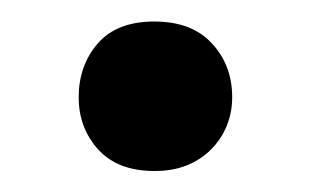

<svg xmlns="http://www.w3.org/2000/svg" viewBox="-20 -153 296 183"><path d="M127.3 10Q144.8 10 158.3 4.5Q171.8 -1 181.4 -10.8Q191 -20.5 196.1 -33.1Q201.3 -45.7 201.3 -60.3Q201.3 -90.8 182 -111.6Q162.8 -132.5 127 -132.5Q91.3 -132.5 73.1 -111.5Q55 -90.5 55 -60.3Q55 -31.1 73.6 -10.5Q92.3 10 127.3 10Z"/></svg>

Font: Tilda Sans VF
Style: Regular
Weight: 400
Designer: ParaType Ltd
Foundry: ParaType Ltd
Version: Version 1.010